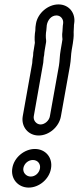

<svg xmlns="http://www.w3.org/2000/svg" viewBox="-20 -778 357 870"><path d="M178 -518 180 -528C181 -536 181 -544 183 -553L189 -588V-596C187 -608 187 -625 190 -641C191 -649 191 -657 192 -664C196 -687 212 -708 236 -708C255 -708 269 -691 266 -671C265 -666 264 -657 264 -652L263 -636C260 -618 263 -604 263 -600C262 -593 261 -587 260 -581L255 -552C250 -525 251 -503 247 -480L206 -251C203 -232 183 -214 164 -214C145 -214 130 -232 133 -251L176 -494C177 -502 177 -510 178 -518ZM256 -251 297 -480C302 -508 301 -530 305 -552L310 -581C311 -588 312 -596 313 -604C315 -622 313 -631 314 -639L315 -659C315 -663 315 -667 316 -671C324 -718 293 -758 245 -758C197 -758 151 -718 143 -671C141 -661 140 -651 140 -639C137 -622 136 -601 138 -584L133 -553C131 -544 130 -535 130 -526C128 -515 126 -504 126 -492L83 -251C75 -204 108 -164 155 -164C203 -164 248 -204 256 -251ZM86 -17C90 -37 108 -53 129 -53C151 -53 165 -35 161 -14C157 6 140 22 119 22C98 22 82 3 86 -17ZM36 -17C27 32 62 72 110 72C157 72 203 34 211 -14C220 -63 187 -103 138 -103C91 -103 44 -65 36 -17Z"/></svg>

Font: Blanket
Style: BdOutlineObl
Weight: 700
Foundry: Cannot Into Space Fonts
Version: Version 0.9